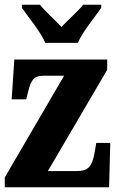

<svg xmlns="http://www.w3.org/2000/svg" viewBox="-20 -786 491 806"><path d="M170 -606H307C325 -651 379 -715 405 -753V-766H329C311 -742 263 -700 238 -673C213 -700 166 -742 148 -766H72V-753C98 -715 152 -651 170 -606ZM0 0H438L443 -186H384L378 -150C367 -84 349 -68 301 -68H181L430 -493V-536H40L29 -369H90L98 -401C111 -456 127 -468 163 -468H249L0 -41Z"/></svg>

Font: Noto Serif Georgian ExtraCondensed Black
Style: Regular
Weight: 900
Width: 2
Designer: Monotype Design Team, Akaki Razmadze
Foundry: Google LLC
Version: Version 2.003